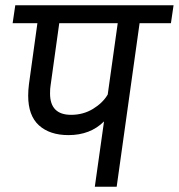

<svg xmlns="http://www.w3.org/2000/svg" viewBox="-20 -709 679 729"><path d="M629 -621H510L423 0H340L375 -248Q323 -196 240 -196Q169 -196 128 -233Q87 -270 87 -346Q87 -366 90 -390L122 -621H28L38 -689H639ZM427 -621H205L172 -384Q170 -373 170 -354Q170 -273 250 -273Q296 -273 333 -295.5Q370 -318 389 -350Z"/></svg>

Font: FiraGO
Style: Italic
Weight: 400
Italic angle: -8°
Designer: bBox Type GmbH
Foundry: bBox Type GmbH
Version: Version 1.001